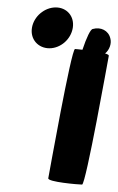

<svg xmlns="http://www.w3.org/2000/svg" viewBox="-20 -743 318 517"><path d="M66 -668C61 -637 83 -613 113 -613C143 -613 171 -637 176 -668C181 -699 160 -723 130 -723C100 -723 71 -699 66 -668ZM110 -263C108 -253 191 -246 201 -246C211 -246 271 -583 273 -593C273 -595 270 -597 263 -599C275 -609 281 -626 277 -640C272 -661 251 -671 230 -665C224 -665 213 -642 202 -609C192 -610 185 -611 182 -611C172 -611 112 -273 110 -263Z"/></svg>

Font: Ampere
Style: SCSuExtIta
Weight: 400
Version: Version 1